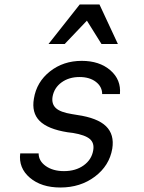

<svg xmlns="http://www.w3.org/2000/svg" viewBox="-20 -821 640 855"><path d="M70 -138H152Q152 -104 184 -81.5Q216 -59 265 -59Q317 -59 352.5 -84.5Q388 -110 395 -151Q401 -184 380 -202Q359 -220 305 -229L281 -232Q193 -246 156.5 -282.5Q120 -319 131 -382Q143 -456 202.5 -503Q262 -550 344 -550Q423 -550 471.5 -508Q520 -466 514 -402H435Q435 -435 407 -456.5Q379 -478 334 -478Q287 -478 254 -454Q221 -430 214 -390Q209 -358 229 -339.5Q249 -321 300 -313L324 -309Q414 -296 452 -259Q490 -222 480 -159Q467 -83 402.5 -34.5Q338 14 249 14Q164 14 113 -29.5Q62 -73 70 -138ZM196 -625 335 -801H423L505 -625H432L367 -729L268 -625Z"/></svg>

Font: CommitMono
Style: Italic
Weight: 400
Monospace: yes
Designer: Eigil Nikolajsen
Foundry: Eigil Nikolajsen
Version: Version 1.143